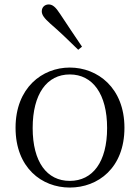

<svg xmlns="http://www.w3.org/2000/svg" viewBox="-20 -830 630 864"><path d="M294 14C421 14 540 -74 540 -255C540 -435 419 -526 294 -526C170 -526 50 -435 50 -255C50 -75 168 14 294 14ZM294 -16C191 -16 127 -101 127 -254C127 -407 191 -495 294 -495C397 -495 462 -407 462 -254C462 -101 397 -16 294 -16ZM349 -620C316 -669 282 -719 250 -768C230 -799 216 -810 199 -810C183 -810 168 -799 168 -779C168 -763 179 -748 207 -723C248 -688 290 -647 332 -606Z"/></svg>

Font: Noto Serif CJK HK Light
Style: Regular
Weight: 300
Designer: Ryoko NISHIZUKA 西塚涼子 (kana & ideographs); Frank Grießhammer (Latin, Greek & Cyrillic); Wenlong ZHANG 张文龙 (bopomofo); San
Foundry: Adobe
Version: Version 2.001;hotconv 1.1.0;makeotfexe 2.6.0